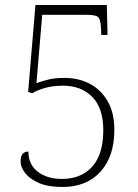

<svg xmlns="http://www.w3.org/2000/svg" viewBox="-20 -734 551 764"><path d="M228 10Q171 10 134.5 -6Q98 -22 80 -45.5Q62 -69 62 -91Q62 -113 70.5 -122Q79 -131 93 -131Q93 -79 130.5 -50.5Q168 -22 226 -22Q303 -22 347 -71Q391 -120 391 -216Q391 -304 347 -348.5Q303 -393 231 -393Q191 -393 160.5 -384.5Q130 -376 108 -363L92 -368L121 -714H405L408 -595H383L382 -622Q380 -658 370 -666.5Q360 -675 324 -675H148L125 -403Q146 -411 172.5 -417.5Q199 -424 237 -424Q292 -424 336.5 -401Q381 -378 408 -332Q435 -286 435 -217Q435 -112 380 -51Q325 10 228 10Z"/></svg>

Font: Noto Serif Khmer SemiCondensed ExtraLight
Style: Regular
Weight: 200
Width: 4
Designer: Danh Hong and the Monotype Design Team
Foundry: Monotype Imaging Inc.
Version: Version 2.004; ttfautohint (v1.8.4.7-5d5b)